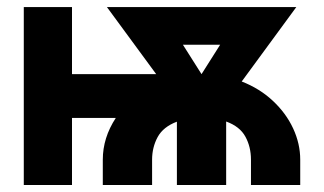

<svg xmlns="http://www.w3.org/2000/svg" viewBox="-20 -528 925 548"><path d="M185.5 -316.4H425.8L285.2 -507.8H825.7L669.9 -295.4Q721.2 -275.4 758.8 -240.2Q796.4 -205.1 816.7 -161.4Q836.9 -117.7 836.9 -72.3V0H696.3V-72.3Q696.3 -108.9 680.4 -137.9Q664.6 -167 625.5 -181.2V0H484.9V-180.7Q445.8 -166 429.9 -136.7Q414.1 -107.4 414.1 -72.3V0H273.4V-72.3Q273.4 -134.8 310.5 -191.4H185.5V0H47.9V-507.8H185.5ZM555.2 -316.4 608.4 -400.4H502Z"/></svg>

Font: Giphurs
Style: Bold
Weight: 700
Version: Version 0.920; ttfautohint (v1.8.4.7-5d5b)